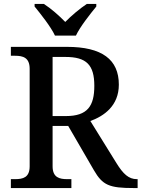

<svg xmlns="http://www.w3.org/2000/svg" viewBox="-20 -951 716 971"><path d="M258 -771H364C385 -816 436 -880 467 -918V-931H419C384 -908 340 -871 310 -840C280 -871 238 -908 202 -931H155V-918C186 -880 237 -816 258 -771ZM35 0H341V-45H320C281 -45 246 -53 246 -110V-314H325L455 -90C499 -14 533 0 656 0H676V-45H672C631 -45 603 -71 569 -126L437 -339C506 -364 581 -416 581 -523C581 -650 496 -714 319 -714H35V-669H56C96 -669 130 -660 130 -603V-110C130 -53 96 -45 56 -45H35ZM246 -364V-663H311C417 -663 457 -623 457 -517C457 -415 423 -364 313 -364Z"/></svg>

Font: Noto Serif Thai Medium
Style: Regular
Weight: 500
Designer: Monotype Design Team
Foundry: Monotype Imaging Inc.
Version: Version 1.901;PS 001.901;hotconv 1.0.88;makeotf.lib2.5.64775